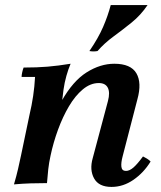

<svg xmlns="http://www.w3.org/2000/svg" viewBox="-20 -721 634 756"><path d="M35 5Q45 -29 51 -55.5Q57 -82 63 -110L96 -268Q105 -306 110.5 -343Q116 -380 118 -418H65Q65 -425 67.5 -436.5Q70 -448 73 -455Q126 -455 167.5 -458.5Q209 -462 258 -470Q249 -449 241.5 -422.5Q234 -396 230 -367.5Q226 -339 223 -310L179 -108Q173 -81 170 -54.5Q167 -28 165 0Q132 0 100.5 1Q69 2 35 5ZM419 15Q369 15 350.5 -18.5Q332 -52 345 -98L405 -323Q414 -357 404.5 -375.5Q395 -394 369 -394Q336 -394 306 -369Q276 -344 251.5 -302.5Q227 -261 208.5 -210.5Q190 -160 179 -108H149Q178 -244 222.5 -323Q267 -402 321 -436Q375 -470 430 -470Q495 -470 517 -432.5Q539 -395 521 -330L463 -106Q456 -80 458 -64Q460 -48 476 -48Q490 -48 505.5 -61.5Q521 -75 543 -105Q551 -101 558.5 -96.5Q566 -92 573 -85Q546 -41 505.5 -13Q465 15 419 15ZM561 -701Q534 -661 498 -632Q462 -603 426.5 -577Q391 -551 364 -520Q348 -517 332 -520Q367 -571 386 -615Q405 -659 416 -701Z"/></svg>

Font: Poltawski Nowy SemiBold
Style: Italic
Weight: 600
Italic angle: -12°
Version: Version 1.001;gftools[0.9.25]